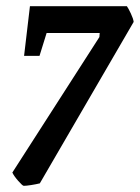

<svg xmlns="http://www.w3.org/2000/svg" viewBox="-20 -488 453 622"><path d="M413 -417 109 106Q97 109 81 111.5Q65 114 57 114Q53 114 39 98Q25 82 20 71L302 -368L303 -381H131L108 -307H58L77 -468H391Q396 -461 404 -444Q412 -427 413 -417Z"/></svg>

Font: Grenze Medium
Style: Italic
Weight: 500
Italic angle: -10°
Designer: Renata Polastri
Foundry: Omnibus-Type
Version: Version 1.002; ttfautohint (v1.8)